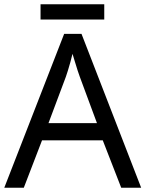

<svg xmlns="http://www.w3.org/2000/svg" viewBox="-20 -875 679 895"><path d="M545 0 459 -221H176L91 0H0L279 -717H360L638 0ZM352 -517Q349 -525 342 -546Q335 -567 328.5 -589.5Q322 -612 318 -624Q313 -604 307.5 -583.5Q302 -563 296.5 -546Q291 -529 287 -517L206 -301H432ZM466 -855V-784H169V-855Z"/></svg>

Font: Noto Sans Thai
Style: Regular
Weight: 400
Designer: Monotype Design Team
Foundry: Monotype Imaging Inc.
Version: Version 2.001